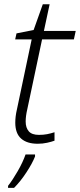

<svg xmlns="http://www.w3.org/2000/svg" viewBox="-20 -679 383 920"><path d="M160.6 9.8Q109.4 9.8 81.3 -14.9Q53.2 -39.6 53.2 -91.3Q53.2 -121.1 61 -154.3L131.8 -490.2H52.7L59.1 -519L141.1 -535.2L185.1 -658.7H217.8L190.4 -530.8H342.8L334 -490.2H181.6L110.8 -155.8Q103 -122.6 103 -96.7Q103 -66.9 117.9 -49.8Q132.8 -32.7 166.5 -32.7Q188 -32.7 205.8 -36.1Q223.6 -39.6 241.2 -45.4V-4.9Q226.6 0.5 205.6 5.1Q184.6 9.8 160.6 9.8ZM18.6 221.2V211.4Q40.5 183.6 64.9 141.1Q89.4 98.6 102.5 61H147.9V70.8Q135.3 103 106.9 146.5Q78.6 189.9 47.4 221.2Z"/></svg>

Font: Open Sans Light
Style: Italic
Weight: 300
Italic angle: -12°
Designer: Monotype Design Team
Foundry: Monotype Imaging Inc.
Version: Version 3.003; ttfautohint (v1.8.4)